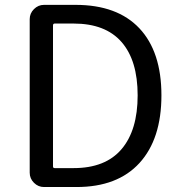

<svg xmlns="http://www.w3.org/2000/svg" viewBox="-20 -753 727 773"><path d="M157.2 0Q133.8 0 116.7 -17.1Q99.6 -34.2 99.6 -57.6V-675.8Q99.6 -699.2 116.7 -716.3Q133.8 -733.4 157.2 -733.4H284.2Q452.1 -733.4 541 -639.2Q629.9 -544.9 629.9 -369.1Q629.9 -193.4 541.5 -96.7Q453.1 0 288.1 0ZM193.4 -83Q193.4 -76.2 200.2 -76.2H276.4Q404.3 -76.2 469.2 -152.3Q534.2 -228.5 534.2 -369.1Q534.2 -509.8 469.2 -584Q404.3 -658.2 276.4 -658.2H200.2Q193.4 -658.2 193.4 -650.4Z"/></svg>

Font: Gen Jyuu Gothic P Regular
Style: Regular
Weight: 400
Designer: [Source Han Sans]
Ryoko NISHIZUKA  (kana & ideographs); Paul D. Hunt (Latin, Greek & Cyrillic); Wenlong ZHANG  (bopomofo
Version: Version 1.002.20150607